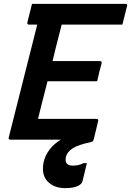

<svg xmlns="http://www.w3.org/2000/svg" viewBox="-20 -720 676 990"><path d="M33 0Q23 0 25 -11Q61 -156 98.5 -302Q136 -448 172 -593H129Q124 -593 122 -596.5Q120 -600 121 -604Q128 -630 133 -652Q138 -674 145 -700H627Q639 -700 635 -689Q628 -663 623 -641Q618 -619 611 -593H298Q294 -576 289.5 -559.5Q285 -543 281 -526Q273 -496 265.5 -465.5Q258 -435 251 -405H496Q501 -405 503 -401.5Q505 -398 504 -394Q500 -381 493 -352.5Q486 -324 481 -301H225Q212 -252 200 -203.5Q188 -155 176 -107H477Q482 -107 485 -104Q488 -101 486 -96Q483 -81 476 -53.5Q469 -26 463 0Q462 4 459 7.5Q456 11 448 13Q383 26 353.5 45.5Q324 65 319 94Q313 134 355 134Q370 134 384 131Q398 128 411 121H428Q426 130 423.5 139.5Q421 149 417 166.5Q413 184 405 216Q401 230 379 240Q357 250 316 250Q258 250 225 215Q192 180 205 116Q213 80 236.5 50Q260 20 294 0Z"/></svg>

Font: Recursive Mn Lnr St SmB
Style: Italic
Weight: 600
Italic angle: -15°
Monospace: yes
Version: Version 1.079;hotconv 1.0.112;makeotfexe 2.5.65598; ttfautoh